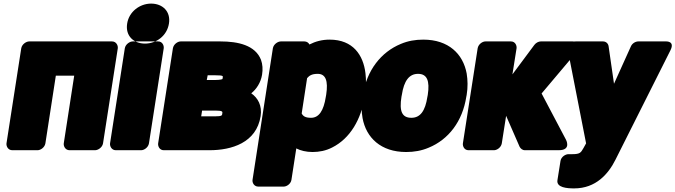

<svg xmlns="http://www.w3.org/2000/svg" viewBox="-20 -796 3750 1066"><path d="M508 38C524 38 548 23 552 0L634 -528C636 -544 625 -566 602 -566H142C126 -566 102 -551 98 -528L16 0C14 16 25 38 48 38H189C205 38 228 23 232 0L290 -376H392L334 0C332 16 343 38 366 38Z M764 38C780 38 803 23 807 0L889 -528C891 -544 881 -566 858 -566H717C701 -566 677 -551 673 -528L591 0C589 16 600 38 623 38ZM785 -554C723 -554 675 -596 686 -665C696 -731 756 -776 819 -776C882 -776 929 -733 918 -665C907 -597 848 -554 785 -554Z M1435 -381C1440 -411 1438 -439 1429 -464C1397 -545 1302 -566 1204 -566H983C967 -566 944 -551 940 -528L858 0C856 16 866 38 889 38H1144C1265 38 1404 -3 1427 -151C1436 -210 1412 -252 1375 -278C1404 -301 1428 -338 1435 -381ZM1214 -165C1213 -156 1214 -150 1173 -150H1097L1102 -182H1178C1218 -182 1216 -175 1214 -165ZM1216 -362C1216 -359 1215 -357 1215 -357C1214 -356 1201 -352 1178 -352H1128L1133 -378H1175C1224 -378 1218 -373 1216 -362Z M1698 -549C1693 -559 1683 -566 1670 -566H1539C1523 -566 1499 -551 1495 -528L1382 203C1380 219 1391 240 1414 240H1555C1571 240 1594 226 1598 203L1625 28C1648 40 1680 48 1715 48C1752 48 1789 41 1824 23C1924 -27 1985 -133 2005 -259L2007 -270C2014 -313 2013 -354 2009 -390C1997 -489 1941 -576 1810 -576C1768 -576 1731 -566 1698 -549ZM1707 -142C1675 -142 1663 -151 1655 -166L1685 -362C1697 -376 1711 -386 1744 -386C1788 -386 1803 -348 1791 -270L1789 -259C1777 -180 1750 -142 1707 -142Z M1995 -269 1993 -259C1986 -217 1986 -178 1993 -140C2013 -32 2094 48 2235 48C2279 48 2320 41 2360 24C2470 -21 2548 -122 2569 -259L2571 -269C2578 -312 2577 -351 2571 -388C2551 -496 2471 -576 2330 -576C2286 -576 2245 -569 2205 -552C2096 -507 2016 -406 1995 -269ZM2355 -269 2353 -259C2341 -179 2313 -142 2264 -142C2212 -142 2196 -178 2209 -259L2211 -269C2223 -348 2252 -386 2301 -386C2351 -386 2367 -348 2355 -269Z M2790 -153 2865 19C2870 28 2880 38 2894 38H3082C3155 38 3122 -21 3122 -21L2987 -277L3181 -507C3231 -567 3160 -566 3160 -566H2982C2971 -566 2956 -559 2947 -547L2825 -383L2848 -528C2850 -544 2840 -566 2817 -566H2675C2659 -566 2636 -551 2632 -528L2550 0C2548 16 2558 38 2581 38H2723C2739 38 2762 23 2766 0Z M3168 250C3289 250 3358 169 3397 91L3702 -516C3730 -571 3675 -566 3675 -566H3524C3508 -566 3490 -555 3483 -539L3389 -331L3359 -539C3357 -554 3345 -566 3328 -566H3176C3118 -566 3133 -516 3133 -516L3234 0L3219 27C3205 51 3201 60 3157 60H3136C3120 60 3096 74 3092 97L3075 204C3068 246 3129 250 3168 250Z"/></svg>

Font: Asimov Print
Style: EIt
Weight: 500
Designer: Google
Version: Version 2.000980; 2014